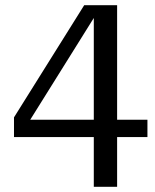

<svg xmlns="http://www.w3.org/2000/svg" viewBox="-20 -658 600 741"><path d="M34 -129V-205L305 -638H374L351 -603L73 -158L63 -196H549V-129ZM432 63H342V-617L346 -638H432Z"/></svg>

Font: Roboto Serif
Style: Regular
Weight: 400
Designer: Greg Gazdowicz
Foundry: Commercial Type
Version: Version 1.008